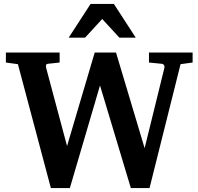

<svg xmlns="http://www.w3.org/2000/svg" viewBox="-20 -937 1005 973"><path d="M956.1 -620.1 895 -611.8 737.8 16.1H643.1L486.8 -503.9L334 16.1H237.8L70.8 -611.8L9.8 -620.1V-670.9H282.2V-620.1L223.1 -613.8Q209 -612.8 213.9 -592.8L319.8 -196.8L460 -670.9H567.9L712.9 -186L813 -592.8Q814.9 -599.6 811.8 -606Q808.6 -612.3 798.8 -613.8L734.9 -620.1V-670.9H956.1ZM668 -746.1H585L498 -840.8L411.1 -746.1H328.1L439 -917H557.1Z"/></svg>

Font: Veleka
Style: Bold
Weight: 700
Designer: Stefan Peev, Context Ltd, 2016; SIL International, 1997-2014.
Foundry: Stefan Peev, Context Ltd, 2016
Version: Version 1.000